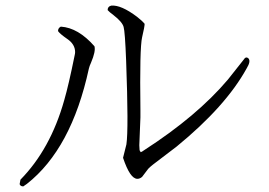

<svg xmlns="http://www.w3.org/2000/svg" viewBox="-20 -696 960 685"><path d="M419 -133 431 -181Q439 -235 430 -479Q426 -583 421 -600Q416 -618 385 -642Q370 -653 364 -660Q364 -673 377 -676Q412 -679 469 -636Q487 -622 496 -611Q496 -601 487 -563Q478 -525 481 -303Q481 -287 481 -277L477 -178Q477 -169 478 -160L482 -153Q486 -154 494 -160Q683 -282 793 -412L850 -484Q852 -486 853 -488Q859 -494 866 -488Q876 -478 860 -452Q785 -316 610 -173L526 -109Q517 -102 509 -94L487 -65Q479 -58 470 -58Q444 -58 419 -133ZM317 -531Q322 -513 305 -473Q299 -460 297 -451Q235 -165 76 -40Q70 -36 63 -31Q53 -31 50 -39L53 -55Q160 -164 209 -338Q225 -393 246 -497Q248 -505 248 -510Q248 -538 220 -557Q194 -575 187 -585Q187 -596 197 -601Q259 -597 317 -531Z"/></svg>

Font: cwTeXFangSong
Style: Medium
Weight: 500
Version: Version 1.17